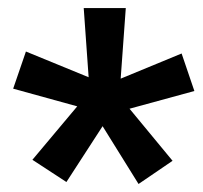

<svg xmlns="http://www.w3.org/2000/svg" viewBox="-20 -731 505 477"><path d="M171.9 -466.8 12.7 -510.7 44.4 -603 200.2 -539.1 188 -710.9H292.5L279.8 -535.6L431.2 -598.1L462.9 -504.9L301.8 -460.9L408.7 -331.5L324.2 -273.9L234.9 -417.5L145 -278.8L60.5 -334Z"/></svg>

Font: Vazir Black FD
Style: Black-FD
Weight: 900
Designer: Saber Rastikerdar
Foundry: Saber Rastikerdar
Version: Version 30.0.0